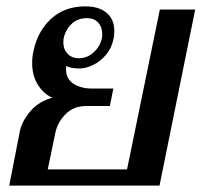

<svg xmlns="http://www.w3.org/2000/svg" viewBox="-20 -583 633 603"><path d="M43 -174Q51 -206 77 -235.5Q103 -265 144 -276Q116 -289 98.5 -317.5Q81 -346 81 -385Q81 -405 85 -422Q98 -485 140.5 -524Q183 -563 248 -563Q291 -563 315 -542.5Q339 -522 339 -486Q339 -471 337 -463Q331 -432 312.5 -410.5Q294 -389 271.5 -378.5Q249 -368 230 -368Q201 -368 188 -376Q184 -339 208 -322Q232 -305 267 -305H336L325 -250H250Q210 -250 184.5 -223Q159 -196 153 -162L130 -51H379L482 -553H593L481 0H9ZM300 -463Q301 -467 301 -476Q301 -498 288.5 -512Q276 -526 253 -526Q224 -526 205 -508Q186 -490 180 -463Q179 -458 179 -449Q179 -428 192.5 -414Q206 -400 228 -400Q253 -400 273.5 -418Q294 -436 300 -463Z"/></svg>

Font: Taviraj Medium
Style: Italic
Weight: 500
Italic angle: -12°
Designer: Katatrad Team
Foundry: CadsonDemak
Version: Version 1.001